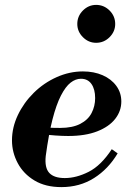

<svg xmlns="http://www.w3.org/2000/svg" viewBox="-20 -754 535 785"><path d="M231 11Q166 11 121 -16Q76 -43 52.5 -87Q29 -131 29 -180Q29 -233 53 -283.5Q77 -334 118 -374.5Q159 -415 211.5 -438.5Q264 -462 319 -462Q364 -462 399.5 -446.5Q435 -431 455.5 -403Q476 -375 476 -339Q476 -300 451 -268Q426 -236 377.5 -217Q329 -198 259 -198Q235 -198 207 -200Q179 -202 157 -205Q135 -208 129 -209L134 -241Q151 -234 171.5 -232.5Q192 -231 226 -231Q276 -231 308 -247.5Q340 -264 354.5 -292Q369 -320 369 -353Q369 -389 354 -410.5Q339 -432 311 -432Q289 -432 268.5 -416Q248 -400 229 -363Q210 -326 194.5 -265.5Q179 -205 167 -116Q162 -68 181.5 -47Q201 -26 245 -26Q292 -26 342.5 -51.5Q393 -77 437 -144L461 -127Q423 -63 364.5 -26Q306 11 231 11ZM373 -579Q342 -579 319 -602Q296 -625 296 -656Q296 -688 319 -711Q342 -734 373 -734Q405 -734 428 -711Q451 -688 451 -656Q451 -625 428 -602Q405 -579 373 -579Z"/></svg>

Font: Libre Bodoni SemiBold
Style: Italic
Weight: 600
Italic angle: -13°
Version: Version 2.003